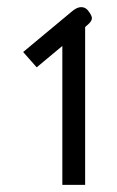

<svg xmlns="http://www.w3.org/2000/svg" viewBox="-20 -931 328 539"><path d="M155 -802 83 -742 45 -785 182 -899Q196 -911 208 -911Q221 -911 229 -899Q238 -887 238 -880Q238 -873 230 -865L219 -855V-412H155Z"/></svg>

Font: Niramit Light
Style: Regular
Weight: 300
Designer: Katatrad Aksorn Co.,Ltd.
Foundry: Cadson Demak Co.,Ltd.
Version: Version 1.000; ttfautohint (v1.6)